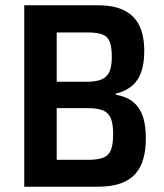

<svg xmlns="http://www.w3.org/2000/svg" viewBox="-20 -708 622 728"><path d="M72 0V-688H351Q412 -688 451 -668.5Q490 -649 508.5 -610.5Q527 -572 527 -515Q527 -468 515.5 -435Q504 -402 480 -382Q456 -362 419 -353V-349Q462 -341 486.5 -320Q511 -299 522 -265.5Q533 -232 533 -182Q533 -140 523.5 -106Q514 -72 493 -48.5Q472 -25 437 -12.5Q402 0 350 0ZM195 -102H313Q352 -102 372.5 -110.5Q393 -119 401 -140.5Q409 -162 409 -200Q409 -237 400.5 -258.5Q392 -280 371.5 -289Q351 -298 313 -298H195ZM195 -398H310Q345 -398 365.5 -407Q386 -416 395 -436.5Q404 -457 404 -491Q404 -528 396.5 -548.5Q389 -569 369 -577Q349 -585 310 -585H195Z"/></svg>

Font: Saira SemiCondensed SemiBold
Style: Regular
Weight: 600
Width: 4
Designer: Hector Gatti with collaboration of the Omnibus-Type team
Foundry: Omnibus-Type
Version: Version 1.101